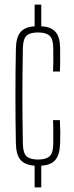

<svg xmlns="http://www.w3.org/2000/svg" viewBox="-20 -820 324 840"><path d="M131.5 0V-95Q88 -98.5 69.2 -121.2Q50.5 -144 49.5 -192Q48.5 -242.5 48 -294.8Q47.5 -347 47.5 -399.5Q47.5 -452 48 -504.2Q48.5 -556.5 49.5 -607Q50.5 -656 69.2 -679Q88 -702 131.5 -705V-800H160.5V-705Q205 -702.5 224 -679.2Q243 -656 243 -607.5Q243 -587 243.2 -562Q243.5 -537 242 -507H212Q213 -527 213.2 -544.8Q213.5 -562.5 213.2 -578.8Q213 -595 213 -609Q212.5 -649.5 197 -663.8Q181.5 -678 146.5 -678Q111 -678 96 -663.8Q81 -649.5 80 -609Q79 -548 78.5 -497.5Q78 -447 78 -399.8Q78 -352.5 78.5 -302Q79 -251.5 80 -190.5Q81 -150.5 96.2 -136.2Q111.5 -122 146.5 -122Q181.5 -122 197 -136.2Q212.5 -150.5 213 -190.5Q213 -213 213.2 -238.2Q213.5 -263.5 212 -294.5H242Q243.5 -264.5 243.8 -239Q244 -213.5 243 -192Q241.5 -144 222.8 -121Q204 -98 160.5 -95V0Z"/></svg>

Font: Big Shoulders Display ExtraLight
Style: Regular
Weight: 250
Designer: Patric King
Foundry: XO Type Co
Version: Version 2.002